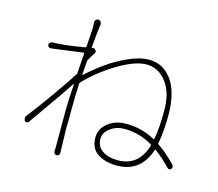

<svg xmlns="http://www.w3.org/2000/svg" viewBox="-110 -913 1221 1076"><g transform="rotate(15 500.0 -375.5)"><path d="M640.6 -40Q761.7 -40 799.8 -168Q800.8 -171.9 796.9 -173.8Q720.7 -219.7 632.8 -219.7Q586.9 -219.7 551.8 -193.8Q516.6 -168 516.6 -131.8Q516.6 -86.9 551.3 -63.5Q585.9 -40 640.6 -40ZM338.9 -611.3Q349.6 -615.2 358.4 -606.4L359.4 -605.5Q369.1 -595.7 361.3 -585Q344.7 -559.6 333 -538.1Q331.1 -534.2 331.1 -529.3Q325.2 -460 325.2 -452.1Q325.2 -451.2 326.2 -450.7Q327.1 -450.2 328.1 -451.2Q377.9 -496.1 428.7 -532.7Q479.5 -569.3 545.9 -599.6Q612.3 -629.9 666 -629.9Q727.5 -629.9 770 -592.3Q812.5 -554.7 831.5 -495.1Q850.6 -435.5 850.6 -360.4Q850.6 -263.7 836.9 -191.4Q835.9 -187.5 839.8 -184.6Q884.8 -155.3 942.4 -96.7Q948.2 -90.8 948.2 -84Q948.2 -78.1 944.3 -71.3Q940.4 -66.4 933.6 -65.9Q926.8 -65.4 922.9 -70.3Q876 -119.1 832 -151.4Q828.1 -154.3 827.1 -149.4Q781.2 -9.8 642.6 -9.8Q576.2 -9.8 531.7 -39.1Q487.3 -68.4 487.3 -129.9Q487.3 -182.6 530.3 -216.3Q573.2 -250 635.7 -250Q725.6 -250 803.7 -207Q807.6 -205.1 808.6 -209Q821.3 -273.4 821.3 -377Q821.3 -480.5 774.9 -540.5Q728.5 -600.6 660.2 -600.6Q593.8 -600.6 496.1 -542Q398.4 -483.4 325.2 -407.2Q322.3 -404.3 321.3 -399.4Q317.4 -307.6 317.4 -245.1Q317.4 -223.6 317.4 -182.6Q316.4 -158.2 316.4 -142.6Q316.4 -131.8 316.4 -126Q317.4 -110.4 317.9 -82Q318.4 -53.7 319.3 -24.4Q319.3 -12.7 320.3 2Q321.3 9.8 315.9 15.6Q310.5 21.5 303.2 21.5Q295.9 21.5 290.5 15.6Q285.2 9.8 286.1 2Q287.1 -12.7 287.1 -23.4V-245.1Q287.1 -280.3 293.9 -388.7Q293.9 -389.6 293 -389.6Q292 -389.6 292 -389.6Q255.9 -333 104.5 -119.1Q100.6 -113.3 93.8 -113.3Q86.9 -113.3 82 -118.2Q77.1 -126 77.1 -133.3Q77.1 -140.6 82 -147.5Q128.9 -207 196.3 -302.2Q263.7 -397.5 294.9 -447.3Q296.9 -451.2 296.9 -455.1Q302.7 -529.3 304.7 -569.3Q304.7 -574.2 300.8 -573.2Q282.2 -570.3 216.8 -562Q151.4 -553.7 118.2 -548.8Q111.3 -547.9 105 -552.2Q98.6 -556.6 97.7 -564.5Q97.7 -571.3 102.5 -576.7Q107.4 -582 114.3 -583Q125 -583 139.6 -584Q210.9 -587.9 302.7 -604.5Q306.6 -605.5 307.6 -609.4Q314.5 -705.1 314.5 -715.8Q314.5 -739.3 313.5 -752Q312.5 -760.7 318.4 -766.6Q324.2 -773.4 332 -773.4Q332 -773.4 333 -773.4Q341.8 -772.5 347.2 -765.6Q352.5 -758.8 351.6 -750Q344.7 -703.1 336.9 -612.3Q336.9 -612.3 337.4 -611.8Q337.9 -611.3 338.9 -611.3Z"/></g></svg>

Font: Gen Jyuu Gothic ExtraLight
Style: Regular
Weight: 100
Designer: [Source Han Sans]
Ryoko NISHIZUKA  (kana & ideographs); Paul D. Hunt (Latin, Greek & Cyrillic); Wenlong ZHANG  (bopomofo
Version: Version 1.002.20150607